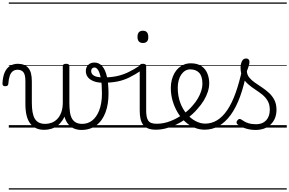

<svg xmlns="http://www.w3.org/2000/svg" viewBox="-71 -1030 2335 1550"><path d="M286 18Q248 18 220 5Q192 -8 172.5 -33.5Q153 -59 143.5 -98.5Q134 -138 134 -190V-374Q134 -427 118 -447Q102 -467 71 -467Q49 -467 33 -455.5Q17 -444 8 -418.5Q-1 -393 -4 -352Q-5 -343 -11 -338.5Q-17 -334 -29 -334Q-39 -334 -45 -338.5Q-51 -343 -51 -355Q-49 -408 -34 -443.5Q-19 -479 8.5 -497Q36 -515 72 -515Q100 -515 121 -507Q142 -499 157 -482Q172 -465 179 -438Q186 -411 186 -373V-202Q186 -159 191.5 -126.5Q197 -94 209.5 -72.5Q222 -51 243 -40.5Q264 -30 295 -30Q320 -30 345 -39Q370 -48 390.5 -68.5Q411 -89 423.5 -122.5Q436 -156 436 -205L459 -117Q450 -84 433 -58.5Q416 -33 393.5 -16Q371 1 343.5 9.5Q316 18 286 18ZM587 19Q550 19 522 5.5Q494 -8 475 -34Q456 -60 446 -100Q436 -140 436 -192V-496Q436 -506 442.5 -510.5Q449 -515 463 -515Q476 -515 482.5 -510.5Q489 -506 489 -496V-202Q489 -159 493.5 -126.5Q498 -94 510 -73Q522 -52 542 -41Q562 -30 593 -30Q615 -30 635 -36.5Q655 -43 672.5 -56.5Q690 -70 704.5 -90.5Q719 -111 729.5 -138Q740 -165 746 -199Q752 -233 752 -273Q752 -349 743.5 -395.5Q735 -442 721.5 -463.5Q708 -485 692 -485Q680 -485 675 -495Q670 -505 674.5 -515Q679 -525 692 -525Q729 -525 754.5 -495.5Q780 -466 792.5 -410Q805 -354 805 -273Q805 -231 799 -193.5Q793 -156 781 -123.5Q769 -91 751 -65Q733 -39 708.5 -20Q684 -1 653.5 9Q623 19 587 19ZM0 490H888V500H0ZM0 -20H888V0H0ZM0 -505H888V-500H0ZM0 -1010H888V-1000H0Z M760 -362Q697 -362 659.5 -387.5Q622 -413 622 -457Q622 -487 641 -506Q660 -525 691 -525Q704 -525 708.5 -515Q713 -505 709 -495Q705 -485 691 -485Q680 -485 672.5 -477.5Q665 -470 665 -457Q665 -439 677.5 -427Q690 -415 712 -410Q734 -405 762 -405Q822 -405 870 -415Q918 -425 963.5 -446.5Q1009 -468 1060 -502Q1068 -509 1075 -506Q1082 -503 1086 -496Q1090 -489 1088 -480.5Q1086 -472 1077 -466Q1019 -427 971.5 -404Q924 -381 874 -371.5Q824 -362 760 -362ZM888 490H926V500H888ZM888 -20H926V0H888ZM888 -505H926V-500H888ZM888 -1010H926V-1000H888Z M1187 17Q1149 17 1123.5 6.5Q1098 -4 1083.5 -24Q1069 -44 1063 -72.5Q1057 -101 1057 -137V-496Q1057 -506 1063 -510.5Q1069 -515 1082 -515Q1096 -515 1102.5 -510.5Q1109 -506 1109 -496V-137Q1109 -82 1125.5 -56.5Q1142 -31 1193 -31Q1202 -31 1206.5 -23.5Q1211 -16 1210.5 -7Q1210 2 1204.5 9.5Q1199 17 1187 17ZM1083 -683Q1061 -683 1050 -695.5Q1039 -708 1039 -732Q1039 -757 1050 -769.5Q1061 -782 1083 -782Q1104 -782 1115 -769.5Q1126 -757 1126 -732Q1127 -707 1115.5 -695Q1104 -683 1083 -683ZM925 490H1250V500H925ZM925 -20H1250V0H925ZM925 -505H1250V-500H925ZM925 -1010H1250V-1000H925Z M1188 17Q1175 17 1169.5 9.5Q1164 2 1165.5 -7Q1167 -16 1174.5 -23.5Q1182 -31 1194 -31Q1250 -31 1304 -52Q1358 -73 1402 -105Q1410 -110 1416.5 -107Q1423 -104 1427.5 -96.5Q1432 -89 1432 -80.5Q1432 -72 1425 -67Q1391 -43 1351 -24Q1311 -5 1269.5 6Q1228 17 1188 17ZM1250 490V500ZM1250 -20V0ZM1250 -505V-500ZM1250 -1010V-1000Z M1405 -106Q1428 -122 1448.5 -140.5Q1469 -159 1486 -180Q1510 -207 1527 -236.5Q1544 -266 1553.5 -295.5Q1563 -325 1563 -355Q1563 -414 1537 -442Q1511 -470 1465 -470Q1455 -470 1449.5 -477.5Q1444 -485 1445 -494.5Q1446 -504 1452 -511.5Q1458 -519 1469 -519Q1522 -519 1555 -496.5Q1588 -474 1603 -437Q1618 -400 1618 -358Q1618 -324 1606.5 -288.5Q1595 -253 1574 -218.5Q1553 -184 1524 -152Q1505 -129 1481.5 -108Q1458 -87 1433 -69ZM1250 490H1694V500H1250ZM1250 -20H1694V0H1250ZM1250 -505H1694V-500H1250ZM1250 -1010H1694V-1000H1250Z M1581 17Q1538 17 1497.5 0Q1457 -17 1423 -48Q1389 -79 1363.5 -121.5Q1338 -164 1323 -214.5Q1308 -265 1308 -321Q1308 -355 1316 -385.5Q1324 -416 1338 -440.5Q1352 -465 1372 -482.5Q1392 -500 1416.5 -509.5Q1441 -519 1469 -519Q1478 -519 1482.5 -511.5Q1487 -504 1486 -494.5Q1485 -485 1479.5 -477.5Q1474 -470 1465 -470Q1443 -470 1424.5 -459Q1406 -448 1392.5 -428.5Q1379 -409 1371.5 -381.5Q1364 -354 1364 -322Q1364 -256 1383.5 -202.5Q1403 -149 1436 -111Q1469 -73 1508 -52.5Q1547 -32 1585 -32Q1637 -32 1681.5 -59Q1726 -86 1763.5 -141Q1801 -196 1831 -279.5Q1861 -363 1885 -475Q1887 -484 1897 -485Q1907 -486 1916 -480Q1925 -474 1922 -459Q1900 -341 1867.5 -251.5Q1835 -162 1791.5 -102.5Q1748 -43 1695.5 -13Q1643 17 1581 17ZM1694 490V500ZM1694 -20V0ZM1694 -505V-500ZM1694 -1010V-1000Z M1992 19Q1950 19 1912 7Q1874 -5 1845 -27Q1839 -33 1838.5 -41.5Q1838 -50 1846 -59Q1853 -68 1860.5 -69.5Q1868 -71 1877 -65Q1905 -45 1932.5 -36Q1960 -27 1997 -27Q2048 -27 2077.5 -58.5Q2107 -90 2107 -144Q2107 -186 2090 -215.5Q2073 -245 2046 -266.5Q2019 -288 1989 -307.5Q1959 -327 1932 -350.5Q1905 -374 1888 -406Q1871 -438 1871 -485Q1871 -511 1881.5 -534.5Q1892 -558 1916 -558Q1929 -558 1936 -550.5Q1943 -543 1943 -530Q1943 -519 1937.5 -499.5Q1932 -480 1922 -456Q1923 -427 1941 -404.5Q1959 -382 1986 -363.5Q2013 -345 2043 -325Q2073 -305 2100 -280.5Q2127 -256 2144 -223Q2161 -190 2161 -144Q2161 -71 2115 -26Q2069 19 1992 19ZM1694 490H2244V500H1694ZM1694 -20H2244V0H1694ZM1694 -505H2244V-500H1694ZM1694 -1010H2244V-1000H1694Z"/></svg>

Font: Playwrite ES Deco Guides
Style: Regular
Weight: 400
Designer: Veronika Burian, José Scaglione
Foundry: TypeTogether
Version: Version 1.003